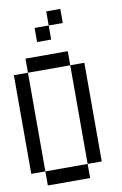

<svg xmlns="http://www.w3.org/2000/svg" viewBox="-106 -1142 712 1118"><g transform="rotate(-10 250.0 -583.0)"><path d="M0 -166.7V-750H83.3V-166.7ZM83.3 -166.7H333.3V-83.3H83.3ZM83.3 -750V-833.3H333.3V-750ZM250 -1000V-916.7H166.7V-1000ZM250 -1083.3H333.3V-1000H250ZM333.3 -166.7V-750H416.7V-166.7Z"/></g></svg>

Font: GalmuriMono11 Regular
Style: Regular
Weight: 400
Designer: Lee Minseo (quiple)
Version: Version 2.399;hotconv 1.1.1;makeotfexe 2.6.0 DEVELOPMENT